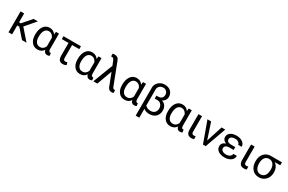

<svg xmlns="http://www.w3.org/2000/svg" viewBox="189 -2379 6313 4204"><g transform="rotate(30 3345.0 -276.5)"><path d="M218.3 -225.1 417 0H530.8L292.5 -272L513.2 -528.3H404.3L210.4 -304.7H166V-528.3H75.2V0H166V-225.1Z M1047.4 -528.3H970.7L962.4 -459.5C927.6 -511.9 877.1 -538.1 811 -538.1C747.2 -538.1 696.9 -512.3 660.2 -460.7C623.4 -409.1 605 -340.3 605 -254.4V-247.1C605 -167.6 623.5 -104.9 660.6 -58.8C697.8 -12.8 747.6 10.3 810.1 10.3C878.1 10.3 929.5 -16.6 964.4 -70.3C976.7 -16.6 1006.8 10.3 1054.7 10.3C1078.8 10.3 1098.6 4.7 1114.3 -6.3L1103 -73.2C1098.1 -71.6 1092.6 -70.8 1086.4 -70.8C1061 -70.8 1048 -93.6 1047.4 -139.2ZM695.3 -244.1C695.3 -316.7 707.4 -371.5 731.7 -408.4C755.9 -445.4 789.9 -463.9 833.5 -463.9C888.2 -463.9 929.4 -433.3 957 -372.1V-154.3C930.3 -93.8 888.8 -63.5 832.5 -63.5C788.6 -63.5 754.7 -79.3 731 -111.1C707.2 -142.8 695.3 -187.2 695.3 -244.1Z M1602.1 -455.1V-528.3H1160.6V-455.1H1330.1V-133.3C1330.4 -85.8 1340.1 -50 1359.1 -26.1C1378.2 -2.2 1408 9.8 1448.7 9.8C1483.2 9.8 1512.9 1.3 1537.6 -15.6L1517.1 -79.1C1501.1 -70.6 1486.2 -66.4 1472.2 -66.4C1438 -66.4 1420.9 -88.1 1420.9 -131.3V-455.1Z M2122.1 -528.3H2045.4L2037.1 -459.5C2002.3 -511.9 1951.8 -538.1 1885.7 -538.1C1821.9 -538.1 1771.6 -512.3 1734.9 -460.7C1698.1 -409.1 1679.7 -340.3 1679.7 -254.4V-247.1C1679.7 -167.6 1698.2 -104.9 1735.4 -58.8C1772.5 -12.8 1822.3 10.3 1884.8 10.3C1952.8 10.3 2004.2 -16.6 2039.1 -70.3C2051.4 -16.6 2081.5 10.3 2129.4 10.3C2153.5 10.3 2173.3 4.7 2189 -6.3L2177.7 -73.2C2172.9 -71.6 2167.3 -70.8 2161.1 -70.8C2135.7 -70.8 2122.7 -93.6 2122.1 -139.2ZM1770 -244.1C1770 -316.7 1782.1 -371.5 1806.4 -408.4C1830.6 -445.4 1864.6 -463.9 1908.2 -463.9C1962.9 -463.9 2004.1 -433.3 2031.7 -372.1V-154.3C2005 -93.8 1963.5 -63.5 1907.2 -63.5C1863.3 -63.5 1829.4 -79.3 1805.7 -111.1C1781.9 -142.8 1770 -187.2 1770 -244.1Z M2330.1 -741.2C2312.8 -741.2 2297.4 -739.3 2283.7 -735.4L2284.2 -666L2307.1 -667C2321.8 -667 2333.4 -663.2 2342 -655.8C2350.7 -648.3 2358.7 -635.4 2366.2 -617.2L2413.1 -502.4L2220.7 0H2321.3L2460.9 -380.4L2573.2 -90.8C2582.7 -64.8 2592.4 -44.8 2602.5 -30.8C2612.6 -16.8 2624 -6.8 2636.7 -0.7C2649.4 5.3 2668.3 8.3 2693.4 8.3C2707 8.3 2719.7 6.3 2731.4 2.4L2728.5 -71.8L2710 -70.3C2698.6 -70.3 2689.2 -73.5 2681.9 -79.8C2674.6 -86.2 2667.6 -97.7 2661.1 -114.3L2452.6 -655.8C2441.9 -686.7 2426.8 -708.7 2407.2 -721.7C2387.7 -734.7 2362 -741.2 2330.1 -741.2Z M3247.6 -528.3H3170.9L3162.6 -459.5C3127.8 -511.9 3077.3 -538.1 3011.2 -538.1C2947.4 -538.1 2897.1 -512.3 2860.4 -460.7C2823.6 -409.1 2805.2 -340.3 2805.2 -254.4V-247.1C2805.2 -167.6 2823.7 -104.9 2860.8 -58.8C2897.9 -12.8 2947.8 10.3 3010.3 10.3C3078.3 10.3 3129.7 -16.6 3164.6 -70.3C3176.9 -16.6 3207 10.3 3254.9 10.3C3279 10.3 3298.8 4.7 3314.5 -6.3L3303.2 -73.2C3298.3 -71.6 3292.8 -70.8 3286.6 -70.8C3261.2 -70.8 3248.2 -93.6 3247.6 -139.2ZM2895.5 -244.1C2895.5 -316.7 2907.6 -371.5 2931.9 -408.4C2956.1 -445.4 2990.1 -463.9 3033.7 -463.9C3088.4 -463.9 3129.6 -433.3 3157.2 -372.1V-154.3C3130.5 -93.8 3089 -63.5 3032.7 -63.5C2988.8 -63.5 2954.9 -79.3 2931.2 -111.1C2907.4 -142.8 2895.5 -187.2 2895.5 -244.1Z M3616.7 -720.7C3578.9 -720.7 3543.2 -712 3509.5 -694.6C3475.8 -677.2 3449.1 -653.2 3429.2 -622.6C3409.3 -592 3399.4 -559.1 3399.4 -523.9V187.5H3490.2V-36.6C3529.3 -5.7 3578.3 9.8 3637.2 9.8C3703.9 9.8 3757.6 -9.7 3798.1 -48.6C3838.6 -87.5 3858.9 -140.3 3858.9 -207C3858.9 -249.3 3848.2 -286.4 3826.9 -318.1C3805.6 -349.9 3774.9 -373 3734.9 -387.7C3763.5 -402.7 3785.8 -422.5 3801.8 -447.3C3817.7 -472 3825.7 -499.2 3825.7 -528.8C3825.7 -585.4 3806.6 -631.6 3768.3 -667.2C3730.1 -702.9 3679.5 -720.7 3616.7 -720.7ZM3735.4 -530.8C3735.4 -495 3725.1 -467.4 3704.6 -448C3684.1 -428.6 3654.3 -418.9 3615.2 -418.9H3573.7V-344.7H3647C3682.5 -343.8 3711.6 -329.8 3734.4 -303C3757.2 -276.1 3768.6 -243.5 3768.6 -205.1C3768.6 -163.1 3756 -129.1 3731 -103C3705.9 -77 3671.5 -64 3627.9 -64C3597.3 -64 3570.3 -69.1 3546.9 -79.3C3523.4 -89.6 3504.6 -103.2 3490.2 -120.1V-524.9C3490.6 -559.7 3502.9 -588.7 3527.3 -611.8C3551.8 -634.9 3581.5 -646.5 3616.7 -646.5C3651.5 -646.5 3680 -635.5 3702.1 -613.5C3724.3 -591.6 3735.4 -564 3735.4 -530.8Z M4404.8 -528.3H4328.1L4319.8 -459.5C4285 -511.9 4234.5 -538.1 4168.5 -538.1C4104.7 -538.1 4054.4 -512.3 4017.6 -460.7C3980.8 -409.1 3962.4 -340.3 3962.4 -254.4V-247.1C3962.4 -167.6 3981 -104.9 4018.1 -58.8C4055.2 -12.8 4105 10.3 4167.5 10.3C4235.5 10.3 4286.9 -16.6 4321.8 -70.3C4334.1 -16.6 4364.3 10.3 4412.1 10.3C4436.2 10.3 4456.1 4.7 4471.7 -6.3L4460.4 -73.2C4455.6 -71.6 4450 -70.8 4443.8 -70.8C4418.5 -70.8 4405.4 -93.6 4404.8 -139.2ZM4052.7 -244.1C4052.7 -316.7 4064.9 -371.5 4089.1 -408.4C4113.4 -445.4 4147.3 -463.9 4190.9 -463.9C4245.6 -463.9 4286.8 -433.3 4314.5 -372.1V-154.3C4287.8 -93.8 4246.3 -63.5 4189.9 -63.5C4146 -63.5 4112.1 -79.3 4088.4 -111.1C4064.6 -142.8 4052.7 -187.2 4052.7 -244.1Z M4664.1 -528.3H4573.7V-137.7C4573.7 -42 4614.3 5.9 4695.3 5.9C4719.1 5.9 4742.4 2.8 4765.1 -3.4L4764.6 -77.1C4752 -73.2 4737.8 -71.3 4722.2 -71.3C4701.3 -71.3 4686.4 -76.5 4677.5 -86.9C4668.5 -97.3 4664.1 -112.8 4664.1 -133.3Z M5027.3 -122.6 4893.1 -528.3H4800.8L4992.2 0H5061L5250.5 -528.3H5158.2Z M5408.7 -148.4C5408.7 -203.1 5446.8 -231.4 5522.9 -233.4H5632.3V-305.7H5536.6C5457.2 -305.7 5417.5 -331.7 5417.5 -383.8C5417.5 -407.9 5428.5 -427.3 5450.4 -442.1C5472.4 -456.9 5501.6 -464.4 5538.1 -464.4C5572.9 -464.4 5602 -456.1 5625.2 -439.7C5648.5 -423.3 5660.2 -403.6 5660.2 -380.9H5750.5C5750.5 -427.1 5730.2 -464.8 5689.7 -493.9C5649.2 -523 5598.6 -537.6 5538.1 -537.6C5472.3 -537.6 5420.7 -524.1 5383.1 -497.1C5345.5 -470.1 5326.7 -432.5 5326.7 -384.3C5326.7 -360.5 5334.6 -338.7 5350.6 -318.8C5366.5 -299 5388.8 -283.2 5417.5 -271.5C5350.7 -250 5317.4 -209 5317.4 -148.4C5317.4 -100.6 5337.6 -62.3 5377.9 -33.4C5418.3 -4.6 5471.7 9.8 5538.1 9.8C5602.5 9.8 5655.5 -5.3 5697 -35.4C5738.5 -65.5 5759.3 -105.8 5759.3 -156.2H5668.9C5668.9 -129.9 5656.3 -107.7 5631.1 -89.8C5605.9 -71.9 5574.9 -63 5538.1 -63C5499.7 -63 5468.5 -71 5444.6 -86.9C5420.7 -102.9 5408.7 -123.4 5408.7 -148.4Z M5993.7 -528.3H5903.3V-137.7C5903.3 -42 5943.8 5.9 6024.9 5.9C6048.7 5.9 6071.9 2.8 6094.7 -3.4L6094.2 -77.1C6081.5 -73.2 6067.4 -71.3 6051.8 -71.3C6030.9 -71.3 6016 -76.5 6007.1 -86.9C5998.1 -97.3 5993.7 -112.8 5993.7 -133.3Z M6684.1 -453.6V-528.3H6402.8C6357.3 -528 6316.8 -516.8 6281.5 -494.6C6246.2 -472.5 6218.9 -441.7 6199.7 -402.3C6180.5 -363 6170.9 -318.5 6170.9 -269V-262.7C6170.9 -179.7 6192.5 -113.5 6235.8 -64.2C6279.1 -14.9 6336.3 9.8 6407.2 9.8C6452.8 9.8 6493.6 -1.3 6529.5 -23.4C6565.5 -45.6 6593.4 -75.8 6613.3 -114C6633.1 -152.3 6643.1 -194.2 6643.1 -239.7V-248C6643.1 -336.9 6610.5 -405.4 6545.4 -453.6ZM6261.7 -258.3C6261.7 -322.1 6274.7 -370.6 6300.5 -403.8C6326.4 -437 6361.7 -453.6 6406.2 -453.6C6451.5 -453.6 6487.2 -436.8 6513.4 -403.3C6539.6 -369.8 6552.7 -325 6552.7 -269C6552.7 -203 6539.8 -152.3 6513.9 -116.9C6488 -81.6 6452.5 -64 6407.2 -64C6362.3 -64 6326.8 -81.5 6300.8 -116.5C6274.7 -151.4 6261.7 -198.7 6261.7 -258.3Z"/></g></svg>

Font: Roboto1
Style: rg
Weight: 400
Designer: Google
Version: Version 2.137; 2017